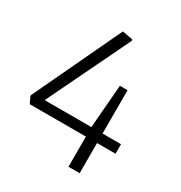

<svg xmlns="http://www.w3.org/2000/svg" viewBox="-175 -874 939 998"><g transform="rotate(30 294.0 -375.0)"><path d="M25 -219V-225L273 -750H278L336 -739L338 -732L102 -243V-238H380L401 -498H447V-238H558V-181H447V0H380V-181H43Z"/></g></svg>

Font: EncodeSans
Style: Light
Weight: 300
Designer: Pablo Impallari, Andres Torresi
Foundry: Pablo Impallari, Andres Torresi
Version: Version 1.000; ttfautohint (v1.4.1)